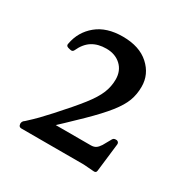

<svg xmlns="http://www.w3.org/2000/svg" viewBox="-110 -998 640 648"><g transform="rotate(30 210.0 -673.5)"><path d="M50 -455Q40 -455 39 -465V-464Q37 -473 44 -480L48 -483Q71 -504 85 -518.5Q99 -533 119 -555Q168 -609 195 -643.5Q222 -678 232.5 -704Q243 -730 243 -757Q243 -791 221 -811.5Q199 -832 164 -832Q132 -832 109.5 -818Q87 -804 73 -773Q69 -765 59 -768L51 -770Q41 -773 44 -783Q53 -832 91 -863.5Q129 -895 192 -895Q257 -895 294 -861.5Q331 -828 331 -780Q331 -750 321.5 -724.5Q312 -699 287.5 -668Q263 -637 218 -593Q173 -549 102 -483L113 -523H281Q293 -523 300.5 -528Q308 -533 315 -544L333 -576Q337 -583 347 -582H349Q358 -579 357 -570L344 -460Q343 -451 333 -452L293 -455Z"/></g></svg>

Font: Hahmlet
Style: Regular
Weight: 400
Designer: Minjoo Ham & Mark Frömberg
Foundry: hypertype
Version: Version 1.001; ttfautohint (v1.8.3)